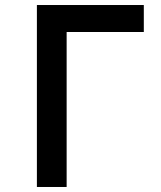

<svg xmlns="http://www.w3.org/2000/svg" viewBox="-20 -745 640 765"><path d="M127 -725H553V-617.5H245.5V0H127Z"/></svg>

Font: JuliaMono SemiBold
Style: Regular
Weight: 600
Monospace: yes
Designer: cormullion
Foundry: corm
Version: Version 0.055; ttfautohint (v1.8.4)